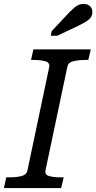

<svg xmlns="http://www.w3.org/2000/svg" viewBox="-39 -963 493 983"><path d="M101 -88 213 -620Q217 -642 194.5 -649Q172 -656 135 -656H120L132 -710H426L413 -656H398Q362 -656 336 -649.5Q310 -643 306 -622L194 -91Q189 -69 211.5 -62Q234 -55 271 -55H287L274 0H-19L-7 -55H9Q45 -55 70.5 -61.5Q96 -68 101 -88ZM315 -899Q329 -913 340.5 -923Q352 -933 363.5 -938Q375 -943 389 -943Q410 -943 422 -931Q434 -919 434 -901Q434 -885 425 -873Q416 -861 400 -851.5Q384 -842 362 -831L254 -780H221L226 -804Z"/></svg>

Font: Roboto Serif
Style: Italic
Weight: 400
Italic angle: -10°
Designer: Greg Gazdowicz
Foundry: Commercial Type
Version: Version 1.008